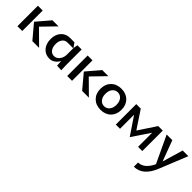

<svg xmlns="http://www.w3.org/2000/svg" viewBox="155 -1200 2255 2255"><g transform="rotate(45 1282.0 -72.5)"><path d="M410 0H298L151 -175L292 -340H393L233 -175ZM50 0V-340H130V0Z M432 -170Q432 -246 474 -293Q516 -340 585 -340H657L697 -284L707 -340H777V-92L780 2L707 -2L703 -75Q684 -38 652.5 -16.5Q621 5 585 5Q516 5 474 -43Q432 -91 432 -170ZM515 -170Q515 -118 538.5 -86.5Q562 -55 601 -55Q641 -55 669 -90Q697 -125 697 -175V-280H601Q562 -280 538.5 -249.5Q515 -219 515 -170Z M1237 0H1125L978 -175L1119 -340H1220L1060 -175ZM877 0V-340H957V0Z M1307 -43Q1259 -91 1259 -170Q1259 -249 1307 -297Q1355 -345 1434 -345Q1513 -345 1561 -297Q1609 -249 1609 -170Q1609 -91 1561 -43Q1513 5 1434 5Q1355 5 1307 -43ZM1367.5 -253.5Q1342 -222 1342 -170Q1342 -118 1367.5 -86.5Q1393 -55 1434 -55Q1475 -55 1500.5 -86.5Q1526 -118 1526 -170Q1526 -222 1500.5 -253.5Q1475 -285 1434 -285Q1393 -285 1367.5 -253.5Z M1684 0V-340H1759L1904 -121L2049 -340H2124V0H2054V-234L1905 -13H1903L1754 -234V0Z M2189 -340H2283L2379 -82L2455 -340H2549L2408 9Q2331 200 2184 200V130Q2283 130 2347 -4Z"/></g></svg>

Font: Glametrix
Style: Bold
Weight: 700
Designer: gluk
Foundry: gluk
Version: Version 0.40